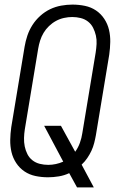

<svg xmlns="http://www.w3.org/2000/svg" viewBox="-20 -763 515 835"><path d="M315 52 281 -10Q260 0 236 4Q212 8 189 8Q161 8 134.5 2.5Q108 -3 86.5 -17.5Q65 -32 50.5 -54Q36 -76 30 -101.5Q24 -127 24.5 -154.5Q25 -182 29 -210L87 -560Q91 -584 99 -608Q107 -632 121 -654Q135 -676 155 -694Q175 -712 198 -723Q221 -734 246 -738.5Q271 -743 295 -743Q323 -743 349.5 -737.5Q376 -732 397.5 -717.5Q419 -703 433.5 -681Q448 -659 454 -633.5Q460 -608 459.5 -580.5Q459 -553 455 -525L397 -175Q394 -158 389.5 -140.5Q385 -123 377.5 -107Q370 -91 359.5 -75.5Q349 -60 335 -47L388 52ZM190 -46Q206 -46 222.5 -49.5Q239 -53 255 -60L172 -216H245L307 -103Q320 -121 327.5 -142Q335 -163 338 -184L396 -534Q399 -553 400 -572Q401 -591 397 -608.5Q393 -626 385 -642Q377 -658 363 -669Q349 -680 331 -684.5Q313 -689 294 -689Q277 -689 258.5 -685Q240 -681 223.5 -672Q207 -663 193 -649.5Q179 -636 169.5 -620Q160 -604 154.5 -586.5Q149 -569 146 -551L88 -201Q85 -182 84.5 -163Q84 -144 87.5 -126.5Q91 -109 99 -93Q107 -77 121 -66Q135 -55 153 -50.5Q171 -46 190 -46Z"/></svg>

Font: Iosevka QP Light
Style: Italic
Weight: 300
Italic angle: -9°
Designer: Belleve Invis
Foundry: Belleve Invis
Version: Version 20.0.0; ttfautohint (v1.8.4)